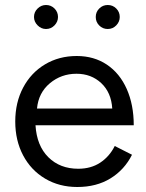

<svg xmlns="http://www.w3.org/2000/svg" viewBox="-20 -736 586 768"><path d="M41 -250Q41 -326 72.5 -385.5Q104 -445 160 -478.5Q216 -512 287 -512Q356 -512 407.5 -477.5Q459 -443 487 -380Q515 -317 515 -235H122Q127 -153 173.5 -107Q220 -61 293 -61Q344 -61 381 -85.5Q418 -110 439 -152L508 -117Q478 -57 422 -22.5Q366 12 289 12Q217 12 160.5 -21.5Q104 -55 72.5 -114.5Q41 -174 41 -250ZM429 -302Q425 -366 385 -403.5Q345 -441 286 -441Q225 -441 179.5 -403Q134 -365 128 -302ZM363 -668Q363 -688 377 -702Q391 -716 411 -716Q431 -716 445 -702Q459 -688 459 -668Q459 -649 445 -634.5Q431 -620 411 -620Q391 -620 377 -634Q363 -648 363 -668ZM164 -716Q184 -716 198 -702Q212 -688 212 -668Q212 -649 198 -634.5Q184 -620 164 -620Q145 -620 130.5 -634.5Q116 -649 116 -668Q116 -688 130.5 -702Q145 -716 164 -716Z"/></svg>

Font: Oak Sans
Style: Regular
Weight: 400
Designer: Erik Kennedy, Walven
Foundry: Erik Kennedy, Walven
Version: Version 1.000